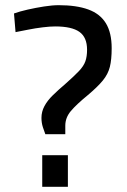

<svg xmlns="http://www.w3.org/2000/svg" viewBox="-20 -722 489 741"><path d="M155 -204Q151 -214 145.5 -231Q140 -248 140 -267Q140 -291 151.5 -312.5Q163 -334 184 -354.5Q205 -375 232 -398Q266 -428 284.5 -447.5Q303 -467 309.5 -485.5Q316 -504 316 -530Q316 -578 286.5 -599Q257 -620 193 -620Q173 -620 144.5 -616.5Q116 -613 88.5 -607.5Q61 -602 40 -598L34 -670Q56 -678 87 -685Q118 -692 150 -697Q182 -702 207 -702Q275 -702 320.5 -685.5Q366 -669 388.5 -632.5Q411 -596 411 -536Q411 -492 404 -464Q397 -436 377 -411.5Q357 -387 319 -355Q275 -319 253.5 -293.5Q232 -268 232 -237V-204ZM143 -1V-123H242V-1Z"/></svg>

Font: Cairo Play SemiBold
Style: Regular
Weight: 600
Designer: Mohamed Gaber, Accademia di Belle Arti di Urbino
Foundry: Kief Type Foundry, Accademia di Belle Arti di Urbino
Version: Version 3.130;gftools[0.9.24]